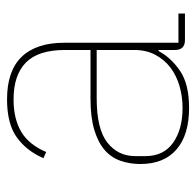

<svg xmlns="http://www.w3.org/2000/svg" viewBox="-26 -532 570 559"><g transform="rotate(-90 259.5 -253.0)"><path d="M422 0Q393 0 393 -29V-77H390Q371 -41 332.5 -14.5Q294 12 224 12Q146 12 103.5 -24.5Q61 -61 61 -130Q61 -161 70.5 -188Q80 -215 102 -234Q124 -253 160.5 -264Q197 -275 251 -275H393V-349Q393 -427 356.5 -463Q320 -499 249 -499Q192 -499 154.5 -476.5Q117 -454 96 -404L78 -412Q99 -461 138.5 -489.5Q178 -518 249 -518Q332 -518 373 -475.5Q414 -433 414 -352V-19H499V0ZM224 -7Q258 -7 288.5 -16Q319 -25 342 -42.5Q365 -60 379 -86.5Q393 -113 393 -148V-257H252Q163 -257 123.5 -226Q84 -195 84 -145V-115Q84 -62 123 -34.5Q162 -7 224 -7Z"/></g></svg>

Font: IBM Plex Sans Devanagari Thin
Style: Regular
Weight: 100
Designer: Mike Abbink, Paul van der Laan, Pieter van Rosmalen, Erin McLaughlin
Foundry: Bold Monday
Version: Version 1.1